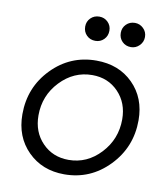

<svg xmlns="http://www.w3.org/2000/svg" viewBox="-84 -814 788 898"><g transform="rotate(10 310.0 -365.5)"><path d="M316 -628Q291 -628 274.5 -644.5Q258 -661 258 -686Q258 -710 274.5 -726.5Q291 -743 316 -743Q340 -743 356.5 -726.5Q373 -710 373 -686Q373 -661 356.5 -644.5Q340 -628 316 -628ZM485 -628Q460 -628 443.5 -644.5Q427 -661 427 -686Q427 -710 443.5 -726.5Q460 -743 485 -743Q508 -743 525 -726.5Q542 -710 542 -686Q542 -662 525 -645Q508 -628 485 -628ZM281 12Q176 12 108 -56Q40 -124 40 -231Q40 -359 127 -448.5Q214 -538 338 -538Q445 -538 512.5 -470.5Q580 -403 580 -297Q580 -169 492.5 -78.5Q405 12 281 12ZM289 -58Q377 -58 440.5 -126Q504 -194 504 -288Q504 -366 455 -417Q406 -468 331 -468Q243 -468 179 -400.5Q115 -333 115 -239Q115 -160 164.5 -109Q214 -58 289 -58Z"/></g></svg>

Font: Plus Jakarta Display Light
Style: Italic
Weight: 300
Italic angle: -12°
Designer: Gumpita Rahayu
Foundry: Tokotype Studio
Version: Version 1.000;hotconv 1.0.109;makeotfexe 2.5.65596